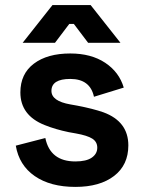

<svg xmlns="http://www.w3.org/2000/svg" viewBox="-20 -720 564 754"><path d="M276 14Q178 14 116.5 -28.5Q55 -71 42 -148L158 -178Q177 -86 276 -86Q319 -86 340.5 -101Q362 -116 362 -140Q362 -163 342.5 -175.5Q323 -188 278 -196L250 -201Q197 -212 155 -229Q60 -267 60 -357Q60 -430 113 -470Q166 -510 256 -510Q338 -510 393 -473.5Q448 -437 466 -376L349 -340Q334 -410 256 -410Q182 -410 182 -363Q182 -323 256 -310L284 -305Q346 -293 386 -279Q484 -243 484 -149Q484 -72 428 -29Q372 14 276 14ZM196 -552H69L186 -700H336L453 -552H326L270 -626H252Z"/></svg>

Font: Rootstock Sans Headline
Style: Bold
Weight: 700
Designer: Florian Karsten
Foundry: Florian Karsten
Version: Version 2.000;FEAKit 1.0